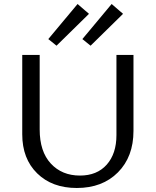

<svg xmlns="http://www.w3.org/2000/svg" viewBox="-20 -932 777 958"><path d="M262 -704 221 -737 367 -912 424 -863ZM432 -704 391 -737 537 -912 594 -863ZM363 6Q240 6 165.5 -67Q91 -140 91 -262V-658H178V-286Q178 -176 233.5 -116Q289 -56 379 -56Q464 -56 512.5 -110.5Q561 -165 561 -258V-658H646V-279Q646 -150 568.5 -72Q491 6 363 6Z"/></svg>

Font: EauTestText Medium
Style: Regular
Weight: 500
Designer: Christian Thalmann (Catharsis Fonts)
Version: Version 0.001;PS 000.001;hotconv 1.0.88;makeotf.lib2.5.64775